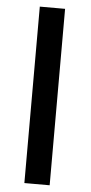

<svg xmlns="http://www.w3.org/2000/svg" viewBox="-55 -818 403 851"><g transform="rotate(5 146.0 -392.5)"><path d="M87 0H199.5V-785H87Z"/></g></svg>

Font: Anybody Expanded
Style: Regular
Weight: 400
Width: 7
Version: Version 1.113;gftools[0.9.25]